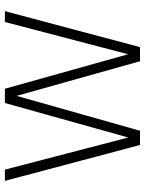

<svg xmlns="http://www.w3.org/2000/svg" viewBox="74 -654 580 768"><g transform="rotate(-90 364.0 -270.0)"><path d="M660 -540.5H703.5L559.5 0H503L364.5 -493.5L225 0H168L24.5 -540.5H69.5L198 -47L336 -540.5H393L531 -47.5Z"/></g></svg>

Font: Encode Sans Condensed ExLight
Style: Regular
Weight: 275
Width: 3
Designer: Multiple Designers
Foundry: Impallari Type
Version: Version 2.000